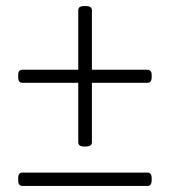

<svg xmlns="http://www.w3.org/2000/svg" viewBox="-20 -613 560 633"><path d="M257 -130Q238 -130 238 -144V-340H54Q40 -340 40 -358V-366Q40 -383 54 -383H238V-579Q238 -593 257 -593H263Q283 -593 283 -579V-383H466Q480 -383 480 -366V-358Q480 -340 466 -340H283V-144Q283 -130 263 -130ZM54 0Q40 0 40 -18V-26Q40 -44 54 -44H466Q480 -44 480 -26V-18Q480 0 466 0Z"/></svg>

Font: Asap Condensed ExtraLight
Style: Regular
Weight: 200
Width: 3
Designer: Pablo Cosgaya
Foundry: Omnibus-Type
Version: Version 3.001; ttfautohint (v1.8.4.7-5d5b)